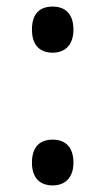

<svg xmlns="http://www.w3.org/2000/svg" viewBox="-20 -554 320 583"><path d="M77 -464C77 -417 101 -394 140 -394C176 -394 203 -416 203 -464C203 -512 178 -534 140 -534C100 -534 77 -512 77 -464ZM77 -60C77 -14 101 9 140 9C176 9 203 -13 203 -60C203 -109 177 -130 140 -130C100 -130 77 -107 77 -60Z"/></svg>

Font: Noto Sans Sinhala UI Condensed Medium
Style: Regular
Weight: 500
Width: 3
Designer: Jelle Bosma - Monotype Design Team
Foundry: Monotype Imaging Inc.
Version: Version 2.006